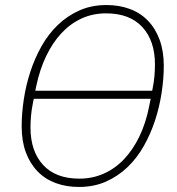

<svg xmlns="http://www.w3.org/2000/svg" viewBox="-20 -730 703 762"><path d="M293 12Q243 12 201 -3.5Q159 -19 129 -50Q99 -81 82.5 -125.5Q66 -170 66 -229Q66 -280 74.5 -336Q83 -392 100.5 -445.5Q118 -499 145 -547Q172 -595 209.5 -631Q247 -667 295 -688.5Q343 -710 403 -710Q453 -710 495 -694.5Q537 -679 567 -648Q597 -617 613.5 -572Q630 -527 630 -469Q630 -418 621.5 -362Q613 -306 595.5 -252.5Q578 -199 551 -151Q524 -103 486.5 -67Q449 -31 401 -9.5Q353 12 293 12ZM295 -21Q347 -21 392 -41Q437 -61 472.5 -98.5Q508 -136 533.5 -189Q559 -242 572 -308L578 -338H114L111 -323Q105 -294 103 -269Q101 -244 101 -224Q101 -130 151 -75.5Q201 -21 295 -21ZM120 -370H584L585 -375Q591 -404 593 -429Q595 -454 595 -474Q595 -568 545 -622.5Q495 -677 401 -677Q348 -677 303.5 -656.5Q259 -636 224 -598.5Q189 -561 163.5 -508Q138 -455 124 -389Z"/></svg>

Font: IBM Plex Sans ExtLt
Style: Italic
Weight: 200
Italic angle: -11°
Designer: Mike Abbink, Paul van der Laan, Pieter van Rosmalen
Foundry: Bold Monday
Version: Version 3.005